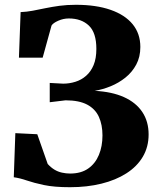

<svg xmlns="http://www.w3.org/2000/svg" viewBox="-20 -771 660 801"><path d="M272 10Q206 10 163.5 1Q121 -8 92 -18Q63 -28 37.5 -31.5L44 -215.5L135.5 -211L179 -87Q192 -72.5 206.8 -63.5Q221.5 -54.5 238.5 -50.8Q255.5 -47 272.5 -47Q318 -47 347.8 -67.8Q377.5 -88.5 392.5 -124.5Q407.5 -160.5 407.5 -206Q407.5 -250.5 392.5 -283.5Q377.5 -316.5 343.8 -334.5Q310 -352.5 253.5 -352.5L187.5 -344.5V-425L243.5 -422Q269.5 -422 294.5 -429.8Q319.5 -437.5 339.2 -454.8Q359 -472 370.5 -499.5Q382 -527 382 -567Q382 -634.5 350.8 -664.2Q319.5 -694 267 -694Q244.5 -694 223 -684.5Q201.5 -675 195 -664.5L158 -530.5H59L66 -720.5Q91 -721.5 116.2 -726.2Q141.5 -731 169.2 -736.8Q197 -742.5 228.2 -746.8Q259.5 -751 296.5 -751Q381 -751 441.2 -730Q501.5 -709 533.5 -669.8Q565.5 -630.5 565.5 -575Q565.5 -533.5 548.5 -501.8Q531.5 -470 503.5 -447.5Q475.5 -425 441.8 -411.2Q408 -397.5 375 -392Q446.5 -388.5 496.8 -366Q547 -343.5 573.5 -304Q600 -264.5 600 -210Q600 -158 575.8 -117Q551.5 -76 507.2 -47.8Q463 -19.5 403.2 -4.8Q343.5 10 272 10Z"/></svg>

Font: Merriweather 48pt Black
Style: Regular
Weight: 900
Version: Version 2.100